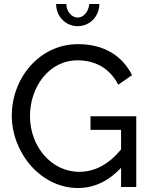

<svg xmlns="http://www.w3.org/2000/svg" viewBox="-20 -936 754 961"><path d="M586 0H662V-354H433V-286H586V-188C524 -113 454 -76 377 -76C237 -76 130 -203 130 -355C130 -499 224 -634 368 -634C456 -634 529 -595 572 -512L641 -560C594 -652 507 -715 370 -715C180 -715 39 -548 39 -357C39 -174 182 5 370 5C451 5 523 -29 586 -96ZM369 -848C338 -848 312 -880 312 -916H261C261 -853 309 -805 369 -805C429 -805 477 -853 477 -916H427C423 -877 398 -848 369 -848Z"/></svg>

Font: Raleway Med
Style: Regular
Weight: 500
Designer: Matt McInerney, Pablo Impallari, Rodrigo Fuenzalida
Foundry: Matt McInerney, Pablo Impallari, Rodrigo Fuenzalida
Version: Version 3.00 July 28, 2015